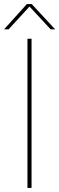

<svg xmlns="http://www.w3.org/2000/svg" viewBox="-50 -917 289 937"><path d="M84 -728H104V0H84ZM-30 -774 81 -897H105L219 -774H197L94 -885L-8 -774Z"/></svg>

Font: Murecho Thin
Style: Regular
Weight: 100
Designer: Neil Summerour
Foundry: Positype
Version: Version 1.010